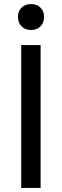

<svg xmlns="http://www.w3.org/2000/svg" viewBox="-20 -921 303 941"><path d="M84 -700H179V0H84ZM68 -838Q68 -866 85.5 -883.5Q103 -901 132 -901Q161 -901 178.5 -883.5Q196 -866 196 -838Q196 -810 178.5 -792Q161 -774 132 -774Q103 -774 85.5 -792Q68 -810 68 -838Z"/></svg>

Font: Bai Jamjuree Medium
Style: Regular
Weight: 500
Version: Version 1.000; ttfautohint (v1.6)